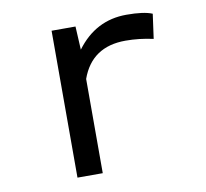

<svg xmlns="http://www.w3.org/2000/svg" viewBox="-65 -609 731 680"><g transform="rotate(-10 300.0 -269.0)"><path d="M431.2 -538.1Q494.1 -538.1 523.9 -525.4L511.7 -437Q461.4 -448.2 412.1 -448.2Q290.5 -448.2 251.5 -338.9V0H160.6V-528.3H246.6L251 -444.3Q320.3 -538.1 431.2 -538.1Z"/></g></svg>

Font: RobotoMono-Regular
Style: Regular
Weight: 400
Designer: Google
Version: Version 2.000985; 2015; ttfautohint (v1.3)